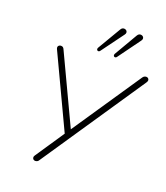

<svg xmlns="http://www.w3.org/2000/svg" viewBox="-167 -1056 1018 1176"><g transform="rotate(20 342.0 -468.0)"><path d="M202 6Q195 6 190 2Q185 -2 184 -9.5Q183 -17 189 -25L322 -223V-198L93 -684Q90 -691 91 -697Q92 -703 97.5 -707Q103 -711 110 -711Q119 -711 124 -706.5Q129 -702 133 -692L346 -240H334L644 -699Q649 -706 655 -708.5Q661 -711 666 -711Q673 -711 678 -707Q683 -703 684 -696Q685 -689 679 -680L224 -6Q220 1 213.5 3.5Q207 6 202 6ZM453 -909 347 -765Q343 -759 338 -758Q333 -757 329.5 -759.5Q326 -762 325 -766.5Q324 -771 327 -777L416 -928Q421 -937 428 -940Q435 -943 442 -941.5Q449 -940 453.5 -935.5Q458 -931 458.5 -924Q459 -917 453 -909ZM561 -909 456 -765Q452 -759 447 -758Q442 -757 438.5 -759.5Q435 -762 434 -766.5Q433 -771 436 -777L524 -928Q529 -937 536 -940Q543 -943 550 -941.5Q557 -940 561.5 -935.5Q566 -931 566.5 -924Q567 -917 561 -909Z"/></g></svg>

Font: Nunito Variable Extra Light
Style: Italic
Weight: 200
Italic angle: -9°
Designer: Vernon Adams
Foundry: Vernon Adams
Version: Version 3.602